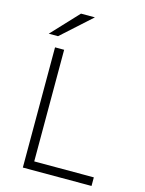

<svg xmlns="http://www.w3.org/2000/svg" viewBox="-134 -1001 816 1080"><g transform="rotate(15 273.5 -460.5)"><path d="M108 -700H161V-50H508V0H108ZM200 -921H281L108 -765H54Z"/></g></svg>

Font: Overpass ExtraLight
Style: Regular
Weight: 200
Designer: Delve Withrington, Thomas Jockin
Foundry: Delve Fonts
Version: Version 3.000;DELV;Overpass